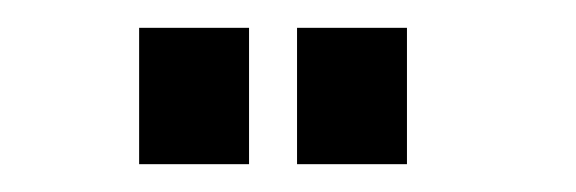

<svg xmlns="http://www.w3.org/2000/svg" viewBox="-20 -755 414 138"><path d="M193.5 -637H272.5V-735H193.5ZM80 -637H159V-735H80Z"/></svg>

Font: League Gothic SemiCondensed
Style: Regular
Weight: 400
Width: 4
Designer: The League of Moveable Type
Version: Version 1.600; ttfautohint (v1.8.3)